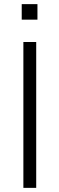

<svg xmlns="http://www.w3.org/2000/svg" viewBox="-20 -908 287 928"><path d="M85 0ZM93 0V-705H155V0ZM85 -813V-888H161V-813Z"/></svg>

Font: Winston Light
Style: Regular
Weight: 300
Designer: Original fonts by Vernon Adams / Changes by Cristiano Sobral
Foundry: Original fonts by Vernon Adams / Changes by Cristiano Sobral
Version: Version 2.503;July 17, 2020;FontCreator 13.0.0.2655 64-bit